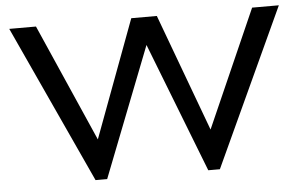

<svg xmlns="http://www.w3.org/2000/svg" viewBox="-49 -740 1293 823"><g transform="rotate(-5 597.5 -329.0)"><path d="M1178 -668 865 10H815L598 -548L380 10H330L18 -668H133L355 -163L543 -668H653L840 -163L1063 -668Z"/></g></svg>

Font: Madhuban
Style: Regular
Weight: 400
Designer: jaikishan Patel
Foundry: MagicType
Version: Version 1.000